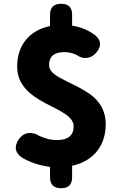

<svg xmlns="http://www.w3.org/2000/svg" viewBox="-20 -872 649 1017"><path d="M304 125Q245 125 245 67V12Q163 2 95 -38Q42 -76 78 -132Q98 -162 129 -167Q159 -171 191 -151Q238 -130 281 -130Q370 -130 370 -203Q370 -234 335 -261Q314 -278 254 -308Q232 -319 221 -325Q151 -362 118 -399Q71 -450 71 -519Q71 -604 117 -660.5Q163 -717 245 -734V-794Q245 -852 304 -852Q362 -852 362 -794V-736Q431 -726 486 -684Q532 -643 490 -593Q468 -568 440 -565Q412 -562 384 -582Q353 -596 321 -596Q240 -596 240 -527Q240 -499 272 -476Q292 -461 348 -434Q439 -391 476 -358Q540 -300 540 -215.5Q540 -131 496 -74Q449 -13 362 6V67Q362 125 304 125Z"/></svg>

Font: GenSenRounded TW H
Style: Regular
Weight: 900
Version: Version 1.501;PS 1;hotconv 16.6.51;makeotf.lib2.5.65220